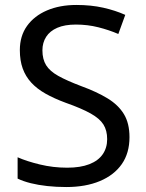

<svg xmlns="http://www.w3.org/2000/svg" viewBox="-20 -744 589 774"><path d="M502 -191Q502 -127 471 -82.5Q440 -38 382.5 -14Q325 10 247 10Q207 10 170.5 6Q134 2 104 -5.5Q74 -13 51 -24V-110Q87 -94 140.5 -81Q194 -68 251 -68Q304 -68 340 -82Q376 -96 394 -122Q412 -148 412 -183Q412 -218 397 -242Q382 -266 345.5 -286.5Q309 -307 244 -330Q198 -347 163.5 -366.5Q129 -386 106 -411Q83 -436 71.5 -468Q60 -500 60 -542Q60 -599 89 -639.5Q118 -680 169.5 -702Q221 -724 288 -724Q347 -724 396 -713Q445 -702 485 -684L457 -607Q420 -623 376.5 -634Q333 -645 286 -645Q241 -645 211 -632Q181 -619 166 -595.5Q151 -572 151 -541Q151 -505 166 -481Q181 -457 215 -438Q249 -419 307 -397Q370 -374 413.5 -347.5Q457 -321 479.5 -284Q502 -247 502 -191Z"/></svg>

Font: loriya05
Style: Book
Weight: 400
Designer: Jelle Bosma - Monotype Design Team
Foundry: Monotype Imaging Inc.
Version: Version 2.003